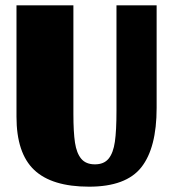

<svg xmlns="http://www.w3.org/2000/svg" viewBox="-20 -680 650 722"><path d="M315 22Q175 22 108.5 -41Q42 -104 42 -241V-660H256V-252Q256 -183 262 -143.5Q268 -104 285.5 -83Q303 -62 337 -62Q371 -62 388.5 -83.5Q406 -105 412 -147Q418 -189 418 -263V-660H569V-274Q569 -124 511.5 -51Q454 22 315 22Z"/></svg>

Font: Sansita ExtraBold
Style: Regular
Weight: 800
Designer: Pablo Cosgaya
Foundry: Omnibus-Type
Version: Version 1.006